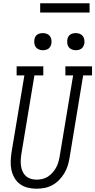

<svg xmlns="http://www.w3.org/2000/svg" viewBox="-20 -1138 579 1166"><path d="M201 8Q174 8 148 1.5Q122 -5 101.5 -20Q81 -35 68 -57.5Q55 -80 49.5 -105.5Q44 -131 45 -158Q46 -185 50 -213L128 -680H81V-735H243V-680H189L110 -204Q107 -185 106 -166.5Q105 -148 107.5 -130.5Q110 -113 117 -97Q124 -81 136.5 -69.5Q149 -58 166 -52.5Q183 -47 202 -47Q219 -47 237 -51Q255 -55 270.5 -65Q286 -75 298.5 -89Q311 -103 320 -119Q329 -135 334 -152Q339 -169 342 -186L424 -680H377V-735H539V-680H485L402 -177Q398 -153 390.5 -129.5Q383 -106 369.5 -84Q356 -62 337.5 -43.5Q319 -25 296.5 -13Q274 -1 249.5 3.5Q225 8 201 8ZM440 -833Q428 -833 416.5 -837.5Q405 -842 398 -851Q391 -860 389 -872.5Q387 -885 389 -898Q390 -906 394.5 -914.5Q399 -923 406.5 -928Q414 -933 423 -935Q432 -937 440 -937Q453 -937 464.5 -932.5Q476 -928 483 -919Q490 -910 492 -897.5Q494 -885 492 -872Q490 -864 485.5 -855.5Q481 -847 473.5 -842Q466 -837 457.5 -835Q449 -833 440 -833ZM240 -833Q228 -833 216.5 -837.5Q205 -842 198 -851Q191 -860 189 -872.5Q187 -885 189 -898Q190 -906 194.5 -914.5Q199 -923 206.5 -928Q214 -933 223 -935Q232 -937 240 -937Q253 -937 264.5 -932.5Q276 -928 283 -919Q290 -910 292 -897.5Q294 -885 292 -872Q290 -864 285.5 -855.5Q281 -847 273.5 -842Q266 -837 257.5 -835Q249 -833 240 -833ZM224 -1062V-1118H524V-1062Z"/></svg>

Font: Iosevka Slab Light Oblique
Style: Regular
Weight: 300
Italic angle: -9°
Monospace: yes
Designer: Belleve Invis
Foundry: Belleve Invis
Version: Version 11.1.1; ttfautohint (v1.8.3)